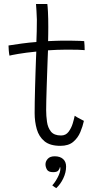

<svg xmlns="http://www.w3.org/2000/svg" viewBox="-20 -736 522 992"><path d="M270.5 236Q268 234.5 261.5 230.2Q255 226 250 221.5Q263.5 208 277.8 181Q292 154 292 135Q292 129.5 290 126Q288.5 136 281.5 144.8Q274.5 153.5 254.5 153.5Q230 153.5 222.5 140Q215 126.5 215 113Q215 97.5 226.8 84.5Q238.5 71.5 263 71.5Q290 71.5 305.8 85.5Q321.5 99.5 321.5 124.5Q321.5 155 307 185.5Q292.5 216 270.5 236ZM413.5 -111.5Q407.5 -83.5 395 -53.5Q382.5 -23.5 358.2 -3Q334 17.5 292 17.5Q238.5 17.5 209.8 -6.2Q181 -30 170 -68.8Q159 -107.5 159 -151.5Q159 -174 159.5 -209Q160 -244 161.2 -283.8Q162.5 -323.5 163.5 -361Q164.5 -398.5 165.8 -427.5Q167 -456.5 167.5 -469.5Q112 -464 74.5 -457.5Q37 -451 29 -448.5Q26.5 -460 25.2 -477Q24 -494 24 -501Q51.5 -505.5 91.8 -511Q132 -516.5 168 -519Q169 -543.5 169.8 -574.5Q170.5 -605.5 170.5 -634.5Q170 -657.5 168.5 -678.8Q167 -700 166 -715.5H224.5Q226 -707 227.8 -674.5Q229.5 -642 229.5 -596.5Q229.5 -581 229.2 -559Q229 -537 228.5 -523.5Q243 -524 265 -525Q287 -526 300.5 -526Q325.5 -526 350.2 -525.8Q375 -525.5 393 -524.8Q411 -524 415 -523.5Q416 -516.5 416.8 -500.8Q417.5 -485 417.5 -477Q412 -478 382 -479Q352 -480 322 -479.5Q300 -479.5 274 -478.5Q248 -477.5 228 -476Q227.5 -461.5 226.2 -431.2Q225 -401 223.8 -363.2Q222.5 -325.5 221.2 -287.2Q220 -249 219.2 -217Q218.5 -185 218.5 -167.5Q218.5 -137 222.8 -106.8Q227 -76.5 243.2 -56.2Q259.5 -36 295.5 -36Q320 -36 334.2 -55Q348.5 -74 355.8 -98.2Q363 -122.5 366 -138Q369.5 -135 380 -129.2Q390.5 -123.5 400.8 -118.2Q411 -113 413.5 -111.5Z"/></svg>

Font: Grandstander ExtraLight
Style: Regular
Weight: 200
Designer: Tyler Finck
Foundry: Etcetera Type Co
Version: Version 1.200; ttfautohint (v1.8.3)